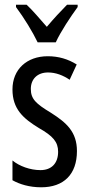

<svg xmlns="http://www.w3.org/2000/svg" viewBox="-20 -786 379 816"><path d="M140 -606H217C238 -652 280 -715 310 -756V-766H265C231 -731 213 -712 179 -672C149 -706 118 -743 93 -766H48V-756C83 -709 119 -650 140 -606ZM307 -144C307 -226 262 -265 196 -307C133 -345 111 -365 111 -408C111 -450 139 -478 184 -478C217 -478 248 -466 276 -447L306 -512C269 -535 229 -547 183 -547C94 -547 33 -491 33 -406C33 -323 78 -283 145 -242C205 -208 227 -183 227 -141C227 -92 199 -63 152 -63C108 -63 62 -80 33 -104V-20C63 -3 105 10 155 10C251 10 307 -45 307 -144Z"/></svg>

Font: Noto Sans Lao Looped ExtraCondensed
Style: Regular
Weight: 400
Width: 2
Designer: Mark Frömberg, Ben Mitchell
Foundry: The Fontpad Ltd
Version: Version 1.003